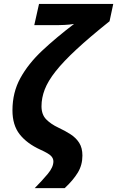

<svg xmlns="http://www.w3.org/2000/svg" viewBox="-20 -780 601 985"><path d="M158.2 185.1Q196.3 146.5 225.1 112.1Q253.9 77.6 253.9 47.9Q253.9 32.7 241.9 20Q230 7.3 187 -12.2Q117.7 -43.9 80.8 -91.1Q43.9 -138.2 43.9 -213.9Q43.9 -305.7 84.5 -379.4Q125 -453.1 196.3 -520Q267.6 -586.9 359.9 -657.2Q335.9 -653.3 311 -652.1Q286.1 -650.9 272 -650.9H155.8L180.2 -759.8H561L542 -670.9Q439.9 -589.4 372.3 -526.6Q304.7 -463.9 265.4 -414.1Q226.1 -364.3 209.5 -321Q192.9 -277.8 192.9 -234.9Q192.9 -192.4 217 -167.7Q241.2 -143.1 279.8 -125Q314.5 -108.9 342.3 -90.8Q370.1 -72.8 386.5 -46.9Q402.8 -21 402.8 18.1Q402.8 66.9 378.9 106Q355 145 312 185.1Z"/></svg>

Font: Open Sans
Style: Bold Italic
Weight: 700
Italic angle: -12°
Designer: Monotype Design Team
Foundry: Monotype Imaging Inc.
Version: Version 3.003; ttfautohint (v1.8.4)